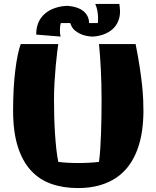

<svg xmlns="http://www.w3.org/2000/svg" viewBox="-20 -937 798 981"><path d="M712.9 -365.2Q712.4 -313 705.1 -264.2Q697.8 -215.3 681.6 -171.9Q665.5 -128.4 639.6 -92.5Q613.8 -56.6 576.7 -30.8Q539.6 -4.9 490.2 9.5Q440.9 23.9 377.9 23.9Q303.7 23.9 242.7 2.7Q181.6 -18.6 138.2 -65.7Q94.7 -112.8 70.8 -188.5Q46.9 -264.2 46.9 -373Q46.9 -430.2 49.8 -482.2Q52.7 -534.2 58.1 -577.6Q63.5 -621.1 70.6 -655.5Q77.6 -689.9 85.9 -711.9H277.8Q275.9 -700.2 272.2 -670.9Q268.6 -641.6 264.9 -602.1Q261.2 -562.5 258.5 -516.4Q255.9 -470.2 255.9 -425.8Q255.9 -384.3 257.1 -340.3Q258.3 -296.4 261 -254.6Q263.7 -212.9 267.8 -175.5Q272 -138.2 277.8 -109.9Q299.3 -106.9 325.7 -105.5Q352.1 -104 379.9 -104Q407.7 -104 435.1 -105.5Q462.4 -106.9 485.8 -109.9Q489.7 -138.2 492.2 -175.3Q494.6 -212.4 496.1 -253.9Q497.6 -295.4 498.3 -339.1Q499 -382.8 499 -423.8Q499 -468.8 498 -508.5Q497.1 -548.3 495.1 -584Q493.2 -619.6 491 -651.4Q488.8 -683.1 485.8 -711.9H672.9Q686 -646 693.8 -594Q701.7 -542 706.1 -500.2Q710.4 -458.5 711.7 -425.8Q712.9 -393.1 712.9 -365.2ZM589.8 -917Q590.8 -907.2 592 -898.4Q593.3 -889.6 593.3 -881.3Q593.3 -856.4 587.2 -837.9Q581.1 -819.3 571 -805.4Q561 -791.5 548.3 -782.2Q535.6 -772.9 522.5 -766.6Q491.7 -752 452.1 -750Q426.3 -751 403.3 -758.8Q383.8 -765.1 365.2 -779.3Q346.7 -793.5 338.9 -819.3H291Q288.1 -810.1 287.1 -801Q286.1 -792 286.1 -782.2Q286.1 -773.9 286.9 -766.1Q287.6 -758.3 290 -750L165 -760.3Q165 -787.6 171.6 -808.6Q178.2 -829.6 189.2 -845Q200.2 -860.4 214.1 -871.1Q228 -881.8 242.7 -888.7Q276.9 -904.8 320.8 -907.2Q321.3 -907.2 329.6 -906.7Q337.9 -906.2 350.6 -903.8Q363.3 -901.4 377.7 -896.2Q392.1 -891.1 404.8 -881.3Q417.5 -871.6 426 -856.4Q434.6 -841.3 435.1 -819.3H480Q481 -826.2 481 -832.3Q481 -838.4 481 -844.2Q481 -862.3 477.8 -880.6Q474.6 -898.9 466.8 -917Z"/></svg>

Font: Galindo
Style: Regular
Weight: 400
Version: Version 1.000